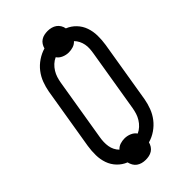

<svg xmlns="http://www.w3.org/2000/svg" viewBox="-252 -869 1003 1003"><g transform="rotate(-45 250.0 -367.5)"><path d="M198 52Q184 52 171 48.5Q158 45 147.5 37.5Q137 30 130.5 18.5Q124 7 121 -6Q93 -17 72 -39Q51 -61 41 -89.5Q31 -118 30.5 -150Q30 -182 35 -214L92 -559Q97 -587 107.5 -615Q118 -643 136.5 -667Q155 -691 181 -708.5Q207 -726 235 -734Q238 -746 245 -757Q252 -768 263 -775Q274 -782 286.5 -784.5Q299 -787 311 -787Q325 -787 338 -783.5Q351 -780 361.5 -772.5Q372 -765 379 -753.5Q386 -742 388 -729Q416 -718 437 -696Q458 -674 468 -645.5Q478 -617 478.5 -585Q479 -553 474 -521L417 -176Q412 -148 401.5 -120Q391 -92 372.5 -68Q354 -44 328.5 -26.5Q303 -9 274 -1Q271 11 264 22Q257 33 246 40Q235 47 222.5 49.5Q210 52 198 52ZM265 -75Q281 -82 294.5 -94.5Q308 -107 317.5 -122.5Q327 -138 332 -154Q337 -170 340 -187L397 -532Q400 -549 401 -565.5Q402 -582 399 -597.5Q396 -613 389 -627Q382 -641 371 -652Q359 -639 343 -634Q327 -629 311 -629Q291 -629 272.5 -637Q254 -645 244 -660Q228 -653 214.5 -640.5Q201 -628 191.5 -612.5Q182 -597 177 -581Q172 -565 169 -548L112 -203Q109 -186 108.5 -169.5Q108 -153 110.5 -137.5Q113 -122 120 -108Q127 -94 138 -83Q150 -96 166 -101Q182 -106 198 -106Q218 -106 236.5 -98Q255 -90 265 -75Z"/></g></svg>

Font: Iosevka SS04
Style: Italic
Weight: 400
Italic angle: -9°
Monospace: yes
Designer: Belleve Invis
Foundry: Belleve Invis
Version: Version 19.0.0; ttfautohint (v1.8.4)